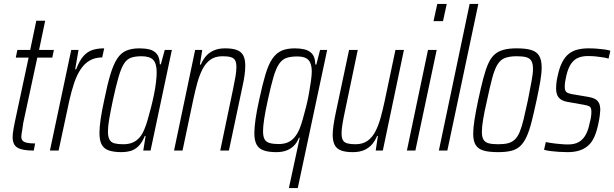

<svg xmlns="http://www.w3.org/2000/svg" viewBox="-20 -763 3113 973"><path d="M151 0Q122 0 102 -3.5Q82 -7 69 -14.5Q56 -22 50 -35.5Q44 -49 44 -68Q44 -76 45 -86Q46 -96 48.5 -110Q51 -124 55 -144L125 -471H60L68 -510H133L164 -658H209L178 -510H253L245 -471H169L98 -141Q96 -125 93.5 -110.5Q91 -96 89.5 -85.5Q88 -75 88 -70Q88 -58 94.5 -50.5Q101 -43 116 -39.5Q131 -36 158 -36Z M233 0 341 -510H378L361 -412H366Q383 -457 403.5 -479.5Q424 -502 449.5 -510Q475 -518 508 -518L498 -472Q462 -472 435 -456.5Q408 -441 388.5 -411.5Q369 -382 355.5 -341.5Q342 -301 331 -252L277 0Z M597 8Q557 8 532 -0.5Q507 -9 495.5 -30Q484 -51 484 -89Q484 -117 490 -159Q496 -201 508 -255Q524 -335 539.5 -386Q555 -437 574 -466Q593 -495 620.5 -506.5Q648 -518 687 -518Q715 -518 737.5 -512.5Q760 -507 774.5 -490Q789 -473 790 -437H795L815 -510H851L743 0H706L718 -74H714Q699 -38 680 -20.5Q661 -3 640 2.5Q619 8 597 8ZM605 -32Q632 -32 652 -40.5Q672 -49 687 -66Q702 -83 712 -109Q720 -127 728 -155Q736 -183 744.5 -215.5Q753 -248 760 -282Q767 -316 770.5 -346Q774 -376 774 -396Q774 -441 756.5 -459.5Q739 -478 697 -478Q665 -478 644 -470.5Q623 -463 608.5 -440.5Q594 -418 581 -373.5Q568 -329 552 -255Q540 -198 533.5 -160Q527 -122 527 -97Q527 -70 535 -55.5Q543 -41 560.5 -36.5Q578 -32 605 -32Z M862 0 969 -510H1005L993 -436H998Q1007 -458 1022 -476.5Q1037 -495 1061.5 -506.5Q1086 -518 1121 -518Q1158 -518 1180.5 -509.5Q1203 -501 1213 -481.5Q1223 -462 1223 -430Q1223 -410 1219.5 -383Q1216 -356 1208 -321L1140 0H1096L1161 -311Q1169 -349 1173.5 -376Q1178 -403 1178 -422Q1178 -446 1171.5 -457.5Q1165 -469 1149.5 -473.5Q1134 -478 1108 -478Q1070 -478 1045.5 -460Q1021 -442 1005.5 -411Q990 -380 979.5 -341.5Q969 -303 960 -261L905 0Z M1444 190 1499 -65H1495Q1484 -38 1467.5 -22.5Q1451 -7 1429.5 0.5Q1408 8 1381 8Q1342 8 1317 -0.5Q1292 -9 1280.5 -30Q1269 -51 1269 -88Q1269 -117 1275 -159Q1281 -201 1293 -255Q1310 -335 1325.5 -386.5Q1341 -438 1361 -466.5Q1381 -495 1408 -506.5Q1435 -518 1475 -518Q1501 -518 1524 -512.5Q1547 -507 1562 -490Q1577 -473 1578 -436H1583L1602 -510H1638L1489 190ZM1392 -33Q1418 -33 1437.5 -41Q1457 -49 1472 -66.5Q1487 -84 1498 -110Q1506 -130 1514.5 -159.5Q1523 -189 1531.5 -223Q1540 -257 1546 -291Q1552 -325 1556 -354Q1560 -383 1560 -401Q1560 -441 1543 -459Q1526 -477 1487 -477Q1454 -477 1432 -469.5Q1410 -462 1394.5 -439.5Q1379 -417 1366 -373Q1353 -329 1337 -255Q1325 -200 1319 -161.5Q1313 -123 1313 -98Q1313 -71 1321 -57Q1329 -43 1347 -38Q1365 -33 1392 -33Z M1768 8Q1731 8 1708.5 -0.5Q1686 -9 1676 -28.5Q1666 -48 1666 -80Q1666 -100 1670 -127.5Q1674 -155 1681 -189L1749 -510H1793L1728 -199Q1720 -162 1715.5 -134.5Q1711 -107 1711 -88Q1711 -65 1717.5 -53Q1724 -41 1740 -36.5Q1756 -32 1781 -32Q1819 -32 1843.5 -50Q1868 -68 1883.5 -99Q1899 -130 1909.5 -168.5Q1920 -207 1929 -249L1984 -510H2027L1920 0H1884L1895 -74H1891Q1882 -52 1867 -33.5Q1852 -15 1828 -3.5Q1804 8 1768 8Z M2177 -656 2196 -743H2244L2225 -656ZM2042 0 2149 -510H2193L2085 0Z M2204 0 2360 -743H2404L2247 0Z M2505 8Q2458 8 2430.5 0Q2403 -8 2390.5 -28.5Q2378 -49 2378 -85Q2378 -114 2384.5 -155.5Q2391 -197 2403 -254Q2417 -319 2429 -365Q2441 -411 2454.5 -441Q2468 -471 2487 -487.5Q2506 -504 2533 -511Q2560 -518 2598 -518Q2645 -518 2672.5 -509.5Q2700 -501 2712.5 -480Q2725 -459 2725 -421Q2725 -392 2718 -351Q2711 -310 2699 -254Q2685 -189 2673.5 -144Q2662 -99 2648 -69Q2634 -39 2615.5 -22Q2597 -5 2570 1.5Q2543 8 2505 8ZM2504 -32Q2534 -32 2554 -37Q2574 -42 2588.5 -55.5Q2603 -69 2613.5 -94Q2624 -119 2633.5 -158.5Q2643 -198 2655 -254Q2666 -312 2673.5 -350.5Q2681 -389 2681 -414Q2681 -440 2673 -454Q2665 -468 2647 -473Q2629 -478 2599 -478Q2563 -478 2540 -469.5Q2517 -461 2502 -437.5Q2487 -414 2475 -369.5Q2463 -325 2448 -254Q2435 -198 2428.5 -159Q2422 -120 2422 -95Q2422 -69 2430 -55.5Q2438 -42 2456 -37Q2474 -32 2504 -32Z M2857 8Q2835 8 2812 6.5Q2789 5 2769.5 2.5Q2750 0 2737 -4L2746 -43Q2753 -42 2765.5 -39.5Q2778 -37 2793.5 -35.5Q2809 -34 2825.5 -32.5Q2842 -31 2859 -31Q2893 -31 2914.5 -44Q2936 -57 2949 -81.5Q2962 -106 2968 -139Q2972 -153 2974.5 -167.5Q2977 -182 2977 -196Q2977 -218 2967.5 -223.5Q2958 -229 2939 -232L2854 -247Q2826 -252 2812 -268Q2798 -284 2798 -316Q2798 -325 2799.5 -340.5Q2801 -356 2805 -373Q2814 -418 2828.5 -446.5Q2843 -475 2863 -490.5Q2883 -506 2908 -512Q2933 -518 2962 -518Q2983 -518 3003.5 -516.5Q3024 -515 3042.5 -512.5Q3061 -510 3073 -506L3064 -466Q3055 -469 3037.5 -472Q3020 -475 3000 -477Q2980 -479 2959 -479Q2933 -479 2912 -471Q2891 -463 2875.5 -442Q2860 -421 2850 -380Q2846 -363 2844 -349Q2842 -335 2842 -323Q2842 -303 2851 -296Q2860 -289 2878 -286L2961 -272Q2980 -269 2993.5 -262.5Q3007 -256 3014.5 -242.5Q3022 -229 3022 -205Q3022 -198 3019.5 -177.5Q3017 -157 3012 -135Q3004 -96 2991.5 -68.5Q2979 -41 2960 -24.5Q2941 -8 2915.5 0Q2890 8 2857 8Z"/></svg>

Font: Saira Condensed ExtraLight
Style: Italic
Weight: 250
Width: 3
Italic angle: -12°
Designer: Hector Gatti with collaboration of the Omnibus-Type team
Foundry: Omnibus-Type
Version: Version 1.101